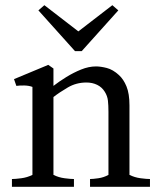

<svg xmlns="http://www.w3.org/2000/svg" viewBox="-20 -720 620 740"><path d="M26 0V-30Q39 -30 62 -33Q85 -36 105 -46V-385Q92 -390 74.5 -390.5Q57 -391 43 -389L34 -415L166 -470L186 -456V-389Q208 -406 235.5 -423Q263 -440 292.5 -452Q322 -464 350 -464Q368 -464 391.5 -458Q415 -452 438 -431Q456 -415 467.5 -387Q479 -359 479 -314V-46Q499 -36 522 -33Q545 -30 558 -30V0H327V-30Q338 -30 359 -33Q380 -36 398 -46V-289Q398 -314 396 -332Q394 -350 384 -366Q373 -384 354.5 -393Q336 -402 313 -402Q274 -402 241.5 -383Q209 -364 186 -346V-46Q206 -36 229 -33Q252 -30 265 -30V0ZM413 -700 436 -680 295 -523H269L128 -680L151 -700L282 -599Z"/></svg>

Font: Joan
Style: Regular
Weight: 400
Designer: Paolo Biagini
Version: Version 1.001; ttfautohint (v1.8.4.7-5d5b);gftools[0.9.30]